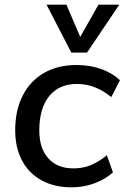

<svg xmlns="http://www.w3.org/2000/svg" viewBox="-20 -794 539 821"><path d="M286 7Q212 7 157.5 -23Q103 -53 74 -108Q45 -163 45 -237Q45 -322 77 -385Q109 -448 168 -482Q227 -516 307 -516Q365 -516 412.5 -499Q460 -482 493 -451L456 -379Q421 -407 385 -421Q349 -435 309 -435Q232 -435 190 -382.5Q148 -330 148 -236Q148 -160 186.5 -117Q225 -74 294 -74Q334 -74 367.5 -87.5Q401 -101 437 -130L463 -57Q430 -27 383.5 -10Q337 7 286 7ZM401 -774H490L352 -569H285L179 -774H264L323 -636Z"/></svg>

Font: Muli SemiBold
Style: Italic
Weight: 600
Italic angle: -4.541°
Designer: Vernon Adams
Foundry: Vernon Adams
Version: Version 2.100; ttfautohint (v1.8.1.43-b0c9)